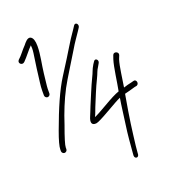

<svg xmlns="http://www.w3.org/2000/svg" viewBox="-138 -740 906 990"><g transform="rotate(-20 314.5 -245.0)"><path d="M510.2 -398 503.2 -378C490.7 -338.7 481.7 -260.3 472.2 -213C450.5 -205.5 422.3 -190.9 385 -169C347.8 -147.1 323.4 -134.1 312 -130C320.8 -145.3 322.6 -156.6 331.6 -178C350.2 -222.3 368.5 -270.2 389.6 -312.5C403.1 -339.5 402.9 -349.2 416.8 -370L424.8 -384C435.6 -400.2 415.9 -417.8 406.4 -402L397.6 -389C381 -361.4 383.3 -355.6 366.1 -321.5C351.9 -293.3 322.2 -219.9 310 -191.5C301.7 -172.3 297.3 -157.4 290.4 -143C276.1 -110.8 283.1 -94.9 308.1 -97.4C317.2 -98.3 342.9 -111 385.2 -135.4C427.4 -159.8 454.2 -174.7 467.2 -180C460.5 -142.6 452.9 -75 447.2 -37C440.2 9.8 435.7 66.3 432 113L431.2 124C431.2 143.6 452.8 144.8 455.2 127L456 116C456.5 109.3 457.6 97.8 459.2 81.5C470.4 -9.6 474.2 -48.1 499.2 -190C516.7 -194.1 536.4 -199.5 558.2 -206L569.2 -208C586.9 -215.1 578.7 -244 561.2 -237L550.2 -234C535.2 -231 520.2 -227 505.2 -222C513.3 -268.6 519.5 -330.9 531.2 -368L539.2 -388C545.1 -405.6 516.3 -416.3 510.2 -398ZM117.1 -25V-34C117.1 -46.9 128.4 -84.2 151 -145.9C170.8 -207.6 194.5 -266.3 223.6 -322C245.2 -363.3 306.1 -457.7 328.1 -495.6C347 -528.2 362.4 -548.1 380.8 -576L391.2 -592C402 -608.2 383.3 -626.8 372.8 -611L362.4 -595C341.6 -565.3 323.9 -538.2 309.4 -513.7C294.8 -489.2 268 -446.2 228.8 -384.9C189.7 -323.5 152.7 -238 112.6 -128.3C95.6 -81.8 87.1 -50.4 87.1 -34V-25C87.1 -17.1 94.2 -10 102.1 -10C110 -10 117.1 -17.1 117.1 -25ZM118.1 -310C126 -310 133.1 -317.1 133.1 -325V-350C133.1 -354.7 133.4 -359.7 134.1 -365C136.9 -387.2 139.2 -409.2 141.6 -432C146.5 -477.5 159.1 -528.4 159.1 -576C159.1 -604 153.3 -621.3 141.6 -628C125 -637.5 106.4 -612.2 99.1 -603C78.7 -582.6 63.6 -558.7 44.1 -542C30.1 -526.7 51.8 -506.7 67.1 -522C89.2 -544.1 106.9 -569.8 128.1 -591C128.8 -585.7 129.1 -579.7 129.1 -573C129.1 -566.3 128.4 -558 127.1 -548L115.6 -468C113.9 -456 112.6 -445.2 111.6 -435.5C108.6 -406.6 103.1 -379.8 103.1 -350V-325C103.1 -317.1 110.2 -310 118.1 -310Z"/></g></svg>

Font: MewTooHand
Style: Condensed
Weight: 400
Designer: Mew Too, Robert Jablonski
Version: Version 0.77